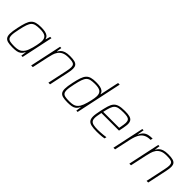

<svg xmlns="http://www.w3.org/2000/svg" viewBox="187 -1821 2908 2908"><g transform="rotate(45 1640.5 -367.5)"><path d="M226 8Q163 8 124.5 -2Q86 -12 68.5 -38Q51 -64 51 -111Q51 -138 56 -173.5Q61 -209 71 -255Q88 -335 105.5 -386.5Q123 -438 149 -466.5Q175 -495 215.5 -506.5Q256 -518 317 -518Q369 -518 405.5 -510Q442 -502 463.5 -484Q485 -466 491 -436H495L517 -510H545L437 0H409L421 -83H417Q399 -45 373.5 -25Q348 -5 312 1.5Q276 8 226 8ZM232 -24Q280 -24 310.5 -32Q341 -40 362 -56.5Q383 -73 401 -100Q414 -119 425 -149Q436 -179 445.5 -213Q455 -247 461.5 -279.5Q468 -312 471.5 -338Q475 -364 475 -377Q475 -436 440.5 -461Q406 -486 326 -486Q271 -486 235 -478Q199 -470 176.5 -446.5Q154 -423 138 -377Q122 -331 106 -255Q96 -209 90.5 -174.5Q85 -140 85 -115Q85 -77 99.5 -57Q114 -37 146.5 -30.5Q179 -24 232 -24Z M620 0 729 -510H756L744 -427H748Q762 -452 782.5 -472.5Q803 -493 840 -505.5Q877 -518 938 -518Q1002 -518 1038 -507.5Q1074 -497 1089 -474Q1104 -451 1104 -413Q1104 -394 1101 -370.5Q1098 -347 1092 -320L1024 0H989L1056 -315Q1062 -344 1065.5 -367.5Q1069 -391 1069 -408Q1069 -441 1055.5 -458Q1042 -475 1012.5 -480.5Q983 -486 934 -486Q868 -486 828 -466.5Q788 -447 765.5 -414.5Q743 -382 732 -342.5Q721 -303 712 -264L655 0Z M1404 8Q1341 8 1302.5 -2Q1264 -12 1246.5 -38Q1229 -64 1229 -111Q1229 -138 1234 -173.5Q1239 -209 1249 -255Q1266 -335 1283.5 -386.5Q1301 -438 1327 -466.5Q1353 -495 1393.5 -506.5Q1434 -518 1495 -518Q1547 -518 1583.5 -510Q1620 -502 1641.5 -484Q1663 -466 1669 -436H1673L1738 -743H1773L1615 0H1587L1599 -83H1595Q1577 -45 1551.5 -25Q1526 -5 1490 1.5Q1454 8 1404 8ZM1410 -24Q1458 -24 1489 -31.5Q1520 -39 1541 -56Q1562 -73 1579 -100Q1590 -118 1601 -146Q1612 -174 1621 -206.5Q1630 -239 1637.5 -271.5Q1645 -304 1649 -332Q1653 -360 1653 -377Q1653 -436 1618.5 -461Q1584 -486 1504 -486Q1449 -486 1413 -478Q1377 -470 1354.5 -446.5Q1332 -423 1316 -377Q1300 -331 1284 -255Q1274 -209 1268.5 -174.5Q1263 -140 1263 -115Q1263 -77 1277.5 -57Q1292 -37 1324.5 -30.5Q1357 -24 1410 -24Z M2029 8Q1955 8 1910.5 -3Q1866 -14 1847 -41.5Q1828 -69 1828 -117Q1828 -143 1833.5 -177Q1839 -211 1848 -254Q1864 -329 1879 -379.5Q1894 -430 1919.5 -460.5Q1945 -491 1991 -504.5Q2037 -518 2113 -518Q2178 -518 2215.5 -507.5Q2253 -497 2269 -472.5Q2285 -448 2285 -405Q2285 -396 2282 -372Q2279 -348 2273.5 -317.5Q2268 -287 2261 -256L2258 -243H1881Q1873 -203 1867.5 -172Q1862 -141 1862 -118Q1862 -82 1877 -61.5Q1892 -41 1926.5 -32.5Q1961 -24 2020 -24Q2047 -24 2078.5 -26Q2110 -28 2140.5 -31Q2171 -34 2194 -38L2187 -5Q2169 -1 2142.5 2Q2116 5 2086.5 6.5Q2057 8 2029 8ZM1888 -275H2230L2234 -296Q2240 -329 2244.5 -355Q2249 -381 2249 -400Q2249 -438 2234.5 -456Q2220 -474 2190.5 -480Q2161 -486 2114 -486Q2053 -486 2015 -478.5Q1977 -471 1954.5 -449Q1932 -427 1917.5 -385.5Q1903 -344 1888 -275Z M2382 0 2491 -510H2518L2499 -401H2503Q2523 -450 2551.5 -475Q2580 -500 2618 -509Q2656 -518 2704 -518L2696 -482Q2638 -482 2599 -464.5Q2560 -447 2536 -415.5Q2512 -384 2497.5 -344Q2483 -304 2473 -259L2417 0Z M2723 0 2832 -510H2859L2847 -427H2851Q2865 -452 2885.5 -472.5Q2906 -493 2943 -505.5Q2980 -518 3041 -518Q3105 -518 3141 -507.5Q3177 -497 3192 -474Q3207 -451 3207 -413Q3207 -394 3204 -370.5Q3201 -347 3195 -320L3127 0H3092L3159 -315Q3165 -344 3168.5 -367.5Q3172 -391 3172 -408Q3172 -441 3158.5 -458Q3145 -475 3115.5 -480.5Q3086 -486 3037 -486Q2971 -486 2931 -466.5Q2891 -447 2868.5 -414.5Q2846 -382 2835 -342.5Q2824 -303 2815 -264L2758 0Z"/></g></svg>

Font: Saira Thin Thin
Style: Italic
Weight: 250
Italic angle: -12°
Version: Version 1.101